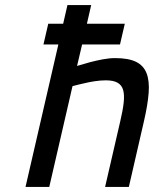

<svg xmlns="http://www.w3.org/2000/svg" viewBox="-20 -740 609 760"><path d="M171 -646H230L247 -720H341L324 -646H474L455 -564H305L285 -479Q311 -487 337 -494Q360 -500 386 -505Q412 -510 436 -510Q488 -510 518 -495.5Q548 -481 560 -450.5Q572 -420 568.5 -373Q565 -326 550 -261L490 0H396L456 -260Q466 -302 469.5 -333Q473 -364 467.5 -383.5Q462 -403 445.5 -412.5Q429 -422 399 -422Q378 -422 355 -418.5Q332 -415 312 -410Q289 -405 267 -399L175 0H81L211 -564H152Z"/></svg>

Font: Panefresco 600wt
Style: Italic
Weight: 600
Foundry: Campivisivi & Chank Co
Version: Version 1.000